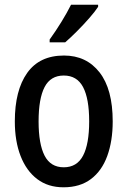

<svg xmlns="http://www.w3.org/2000/svg" viewBox="-20 -786 542 816"><path d="M459 -270Q459 -187 436 -123.5Q413 -60 366.5 -25Q320 10 250 10Q184 10 138 -25Q92 -60 67.5 -123Q43 -186 43 -270Q43 -402 95.5 -476Q148 -550 252 -550Q347 -550 403 -478.5Q459 -407 459 -270ZM144 -270Q144 -174 169.5 -124.5Q195 -75 251 -75Q307 -75 333 -124.5Q359 -174 359 -270Q359 -367 333 -416Q307 -465 251 -465Q195 -465 169.5 -416Q144 -367 144 -270ZM397 -757Q384 -737 359 -708.5Q334 -680 306.5 -652.5Q279 -625 257 -606H191V-618Q217 -654 241 -693Q265 -732 282 -766H397Z"/></svg>

Font: Noto Sans Gurmukhi Condensed Medium
Style: Regular
Weight: 500
Width: 3
Designer: Jelle Bosma - Monotype Design Team
Foundry: Monotype Imaging Inc.
Version: Version 2.004; ttfautohint (v1.8.4.7-5d5b)